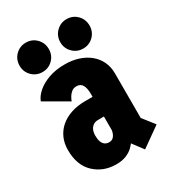

<svg xmlns="http://www.w3.org/2000/svg" viewBox="-174 -782 798 893"><g transform="rotate(-30 225.0 -336.0)"><path d="M339.4 17.6 264.4 -82.6 350 -176.8 444.1 -56.6ZM253.1 -158.1 319.3 -83.4Q314.2 -68.4 304.5 -51.9Q294.9 -35.4 279.8 -21.1Q264.7 -6.8 242.6 2.1Q220.5 11 190.1 11Q121 11 74 -33Q27 -77 27 -159.1Q27 -195.3 40.2 -224.2Q53.4 -253.2 77.5 -273.7Q101.6 -294.1 135.4 -305.3Q169.1 -316.4 210.1 -316.4H264.6V-210.7H218.9Q203.9 -210.7 193.1 -203.8Q182.4 -196.9 176.5 -184Q170.7 -171 170.7 -153.1Q170.7 -133.7 175.6 -120.8Q180.4 -107.8 189.7 -101.2Q199 -94.7 211.9 -94.7Q225.9 -94.7 234.4 -102.9Q242.9 -111.1 247.4 -125.4Q251.9 -139.7 253.1 -158.1ZM212.3 -512Q252.7 -512 286 -501.2Q319.2 -490.5 343.8 -470.2Q368.3 -449.9 381.6 -421.8Q394.9 -393.6 394.9 -358.7V-83.9L250.1 -108.3V-333.6Q250.1 -347.6 247.8 -359.4Q245.5 -371.1 240.8 -379.5Q236.1 -387.9 228.3 -392.3Q220.6 -396.7 209.3 -396.7Q193.9 -396.7 183.1 -388.2Q172.4 -379.7 165.6 -368.2Q158.8 -356.7 155.3 -346.6L30.9 -418.3Q39.9 -442.6 64.7 -464Q89.5 -485.4 127.1 -498.7Q164.6 -512 212.3 -512ZM106.8 -532.4Q74.1 -532.4 51.2 -555.2Q28.4 -578.1 28.4 -610.8Q28.4 -644.2 51.2 -667.2Q74.1 -690.1 106.6 -690.1Q139.9 -690.1 162.6 -667.2Q185.2 -644.2 185.2 -610.8Q185.2 -578.1 162.6 -555.2Q139.9 -532.4 106.8 -532.4ZM325.5 -532.4Q292.9 -532.4 270 -555.2Q247.1 -578.1 247.1 -610.8Q247.1 -644.2 270 -667.2Q292.9 -690.1 325.3 -690.1Q358.6 -690.1 381.3 -667.2Q403.9 -644.2 403.9 -610.8Q403.9 -578.1 381.3 -555.2Q358.6 -532.4 325.5 -532.4Z"/></g></svg>

Font: League Mono Thin Condensed
Style: Regular
Weight: 100
Width: 1
Designer: Tyler Finck
Foundry: The League of Moveable Type / Tyler Finck
Version: Version 2.300;RELEASE